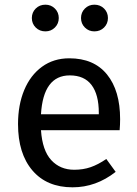

<svg xmlns="http://www.w3.org/2000/svg" viewBox="-20 -788 584 820"><path d="M491 -232H155Q161 -145 199 -104Q237 -63 297 -63Q335 -63 367 -74Q399 -85 434 -109L474 -54Q390 12 290 12Q180 12 118.5 -60Q57 -132 57 -258Q57 -340 83.5 -403.5Q110 -467 159.5 -503Q209 -539 276 -539Q381 -539 437 -470Q493 -401 493 -279Q493 -256 491 -232ZM402 -306Q402 -384 371 -425Q340 -466 278 -466Q165 -466 155 -300H402ZM231 -711Q231 -687 214.5 -670.5Q198 -654 174 -654Q149 -654 132.5 -670.5Q116 -687 116 -711Q116 -735 132.5 -751.5Q149 -768 174 -768Q198 -768 214.5 -751.5Q231 -735 231 -711ZM441 -711Q441 -687 424.5 -670.5Q408 -654 383 -654Q359 -654 342.5 -670.5Q326 -687 326 -711Q326 -735 342.5 -751.5Q359 -768 383 -768Q408 -768 424.5 -751.5Q441 -735 441 -711Z"/></svg>

Font: FiraGOUPP
Style: Medium
Weight: 400
Designer: bBox Type
Foundry: bBox Type GmbH
Version: Version 1.001